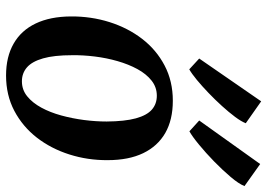

<svg xmlns="http://www.w3.org/2000/svg" viewBox="-150 -762 925 666"><g transform="rotate(90 313.0 -429.5)"><path d="M330 -566Q396 -566 441.8 -539.8Q487.5 -513.5 511.8 -463.2Q536 -413 536 -340Q536.5 -270.5 516.2 -207Q496 -143.5 457.8 -94.2Q419.5 -45 365 -16.2Q310.5 12.5 242.5 12.5Q177.5 12.5 131.8 -13.8Q86 -40 62 -90.2Q38 -140.5 37.5 -212Q37 -282.5 57.2 -346.5Q77.5 -410.5 115.5 -459.8Q153.5 -509 207.8 -537.5Q262 -566 330 -566ZM312.5 -510.5Q283 -510.5 260 -492.2Q237 -474 220.2 -443.2Q203.5 -412.5 192.5 -374.2Q181.5 -336 176.5 -295.2Q171.5 -254.5 172 -217Q172 -154 183 -115.8Q194 -77.5 214.2 -60Q234.5 -42.5 262.5 -42.5Q292 -42.5 314.5 -60.8Q337 -79 353.8 -109.8Q370.5 -140.5 381 -179Q391.5 -217.5 396.8 -258.2Q402 -299 402 -336.5Q401.5 -399.5 391 -437.8Q380.5 -476 360.8 -493.2Q341 -510.5 312.5 -510.5ZM221 -623 183.5 -657.5 332 -872.5 408 -819Q402 -803.5 386 -782Q370 -760.5 348.2 -736.5Q326.5 -712.5 302.8 -689.8Q279 -667 257.5 -649.2Q236 -631.5 221 -623ZM436 -623.5 398.5 -657.5 549.5 -869 626 -814.5Q618 -794.5 594.2 -766.5Q570.5 -738.5 540.5 -709.2Q510.5 -680 482.2 -656.8Q454 -633.5 436 -623.5Z"/></g></svg>

Font: Merriweather 24pt SemiBold
Style: Italic
Weight: 600
Italic angle: -7.8°
Version: Version 2.101